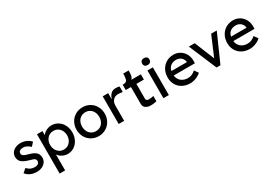

<svg xmlns="http://www.w3.org/2000/svg" viewBox="40 -1831 4470 3152"><g transform="rotate(-30 2275.0 -255.0)"><path d="M40 -81 110 -141Q140 -106 175 -90.5Q210 -75 256 -75Q280 -75 299.5 -83Q319 -91 329.5 -106.5Q340 -122 340 -142Q340 -168 321 -184Q311 -192 289.5 -200Q268 -208 234 -217Q123 -246 82 -294Q53 -330 53 -385Q53 -428 78 -462.5Q103 -497 146 -516.5Q189 -536 241 -536Q298 -536 350 -513.5Q402 -491 434 -452L375 -387Q346 -416 310.5 -433.5Q275 -451 246 -451Q203 -451 179.5 -435Q156 -419 156 -388Q158 -360 178 -344Q189 -336 211.5 -327Q234 -318 267 -310Q316 -297 348.5 -281.5Q381 -266 401 -246Q437 -210 437 -146Q437 -101 411.5 -65.5Q386 -30 342.5 -10Q299 10 247 10Q181 10 128 -13Q75 -36 40 -81Z M551 -525H655V-405L639 -414Q645 -444 673.5 -471.5Q702 -499 743 -516.5Q784 -534 825 -534Q895 -534 950.5 -499Q1006 -464 1038 -402Q1070 -340 1070 -263Q1070 -186 1038.5 -124Q1007 -62 952 -26.5Q897 9 828 9Q784 9 743 -9.5Q702 -28 674.5 -57Q647 -86 639 -117L655 -131V220H551ZM971 -263Q971 -313 950.5 -353Q930 -393 893.5 -416Q857 -439 811 -439Q765 -439 728.5 -416.5Q692 -394 671 -354Q650 -314 650 -263Q650 -213 671 -172.5Q692 -132 728.5 -109Q765 -86 811 -86Q856 -86 892.5 -109Q929 -132 950 -172.5Q971 -213 971 -263Z M1150 -263Q1150 -340 1185 -402.5Q1220 -465 1281 -500.5Q1342 -536 1418 -536Q1493 -536 1554 -500.5Q1615 -465 1650 -402.5Q1685 -340 1685 -263Q1685 -186 1650 -123.5Q1615 -61 1554 -25.5Q1493 10 1418 10Q1342 10 1281 -25.5Q1220 -61 1185 -123.5Q1150 -186 1150 -263ZM1580 -263Q1580 -314 1559.5 -355Q1539 -396 1502 -419Q1465 -442 1418 -442Q1371 -442 1333.5 -419Q1296 -396 1275.5 -355Q1255 -314 1255 -263Q1255 -212 1275.5 -171Q1296 -130 1333.5 -107Q1371 -84 1418 -84Q1465 -84 1502 -107Q1539 -130 1559.5 -171Q1580 -212 1580 -263Z M1797 -525H1901V-360H1886Q1887 -363 1887 -365Q1903 -416 1917.5 -448.5Q1932 -481 1959 -505.5Q1986 -530 2030 -535Q2052 -537 2077 -534.5Q2102 -532 2118 -525V-422Q2046 -435 1999 -427Q1973 -422 1950.5 -404Q1928 -386 1914.5 -356.5Q1901 -327 1901 -290V0H1797Z M2409 0Q2351 0 2313 -26.5Q2275 -53 2275 -108V-425H2176V-525Q2218 -525 2238 -536.5Q2258 -548 2266.5 -580.5Q2275 -613 2275 -680H2378Q2378 -678 2378 -675Q2378 -621 2371 -583.5Q2364 -546 2338 -525H2520V-425H2378V-142Q2378 -121 2393.5 -111.5Q2409 -102 2434 -102Q2453 -102 2480.5 -106Q2508 -110 2520 -115V-15Q2500 -8 2467 -4Q2434 0 2409 0Z M2645 -525H2748V0H2645ZM2626 -665Q2626 -695 2644.5 -712.5Q2663 -730 2695 -730Q2728 -730 2746 -713Q2764 -696 2764 -665Q2764 -635 2745.5 -617.5Q2727 -600 2695 -600Q2662 -600 2644 -617Q2626 -634 2626 -665Z M2874 -257Q2874 -338 2908.5 -401.5Q2943 -465 3004 -501Q3065 -537 3142 -537Q3209 -537 3264 -503.5Q3319 -470 3350 -412Q3381 -354 3380 -282L3379 -238H2950L2927 -320H3290L3275 -303V-327Q3272 -359 3253 -385.5Q3234 -412 3205 -427Q3176 -442 3142 -442Q3088 -442 3051 -421.5Q3014 -401 2995 -361.5Q2976 -322 2976 -264Q2976 -210 2999 -169.5Q3022 -129 3064 -106.5Q3106 -84 3161 -84Q3201 -84 3234.5 -97.5Q3268 -111 3306 -144L3358 -71Q3321 -35 3263.5 -12.5Q3206 10 3151 10Q3071 10 3007.5 -24Q2944 -58 2909 -119Q2874 -180 2874 -257Z M3430 -525H3541L3701 -132L3682 -123L3853 -525H3959L3726 0H3652Z M4004 -257Q4004 -338 4038.5 -401.5Q4073 -465 4134 -501Q4195 -537 4272 -537Q4339 -537 4394 -503.5Q4449 -470 4480 -412Q4511 -354 4510 -282L4509 -238H4080L4057 -320H4420L4405 -303V-327Q4402 -359 4383 -385.5Q4364 -412 4335 -427Q4306 -442 4272 -442Q4218 -442 4181 -421.5Q4144 -401 4125 -361.5Q4106 -322 4106 -264Q4106 -210 4129 -169.5Q4152 -129 4194 -106.5Q4236 -84 4291 -84Q4331 -84 4364.5 -97.5Q4398 -111 4436 -144L4488 -71Q4451 -35 4393.5 -12.5Q4336 10 4281 10Q4201 10 4137.5 -24Q4074 -58 4039 -119Q4004 -180 4004 -257Z"/></g></svg>

Font: Easer Grotesk Variable
Style: Regular
Weight: 400
Designer: Boardeaser, Bonnie Shaver-Troup, Thomas Jockin
Foundry: Lexend
Version: Version 1.001;Glyphs 3.1.2 (3151)